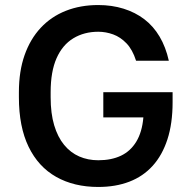

<svg xmlns="http://www.w3.org/2000/svg" viewBox="-20 -731 755 762"><path d="M370 11Q274 11 203 -29Q132 -69 93.5 -148.5Q55 -228 55 -345V-365Q55 -448 77.5 -512Q100 -576 141.5 -620.5Q183 -665 241 -688Q299 -711 370 -711Q424 -711 470.5 -696.5Q517 -682 553 -654.5Q589 -627 613.5 -585.5Q638 -544 650 -490H520Q506 -534 482 -559Q458 -584 429 -594.5Q400 -605 370 -605Q314 -605 271 -579Q228 -553 204.5 -500Q181 -447 181 -365V-345Q181 -281 195 -234Q209 -187 234.5 -156Q260 -125 294.5 -110Q329 -95 370 -95Q422 -95 460 -113Q498 -131 521 -169Q544 -207 549 -265H390V-365H665V-325Q665 -241 644.5 -178Q624 -115 586 -73Q548 -31 493.5 -10Q439 11 370 11Z"/></svg>

Font: Golos Text Medium
Style: Regular
Weight: 500
Designer: A.Korolkova, Vitaly Kuzmin
Foundry: ParaType Ltd
Version: Version 2.004